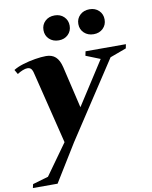

<svg xmlns="http://www.w3.org/2000/svg" viewBox="-128 -806 866 1095"><g transform="rotate(-10 304.5 -258.0)"><path d="M-27.8 216 -22.8 194 68 167.6 195.4 -10.4 95.4 -416Q91 -439 83.6 -450.7Q76.2 -462.4 59.2 -462.4Q48.2 -462.4 31.7 -455.9Q15.2 -449.4 0.6 -439.4L-14.4 -465.4Q7.6 -479.4 41.8 -489.9Q76 -500.4 112.5 -506.4Q149 -512.4 176.4 -512.4Q210.6 -512.4 231.5 -493.4Q252.4 -474.4 262.4 -432.8L319.2 -191L480.8 -442L398.2 -475L403.4 -500H637L632.4 -476.4L538 -441.6L248.6 -0.4L115.2 216ZM466.6 -587.8Q433.2 -587.8 411.5 -608.3Q389.8 -628.8 389.8 -660Q389.8 -691.2 411.5 -711.7Q433.2 -732.2 466.6 -732.2Q499.8 -732.2 520.9 -711.7Q542 -691.2 542 -660Q542 -628.8 520.9 -608.3Q499.8 -587.8 466.6 -587.8ZM264.8 -587.8Q230.8 -587.8 209.4 -608.3Q188 -628.8 188 -660Q188 -691.2 209.4 -711.7Q230.8 -732.2 264.8 -732.2Q297.4 -732.2 318.5 -711.7Q339.6 -691.2 339.6 -660Q339.6 -628.8 318.5 -608.3Q297.4 -587.8 264.8 -587.8Z"/></g></svg>

Font: Wittgenstein
Style: Italic
Weight: 400
Italic angle: -11°
Designer: Jörg Drees
Foundry: Jörg Drees
Version: Version 1.500